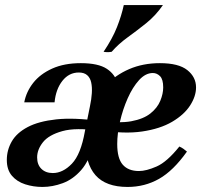

<svg xmlns="http://www.w3.org/2000/svg" viewBox="-20 -725 807 760"><path d="M485 15Q399 15 358 -31.5Q317 -78 317 -173Q317 -236 338 -290.5Q359 -345 398 -386.5Q437 -428 491.5 -451.5Q546 -475 613 -475Q687 -475 721.5 -447.5Q756 -420 756 -379Q756 -344 732.5 -307.5Q709 -271 661.5 -243Q614 -215 542.5 -204.5Q471 -194 376 -210L377 -249Q451 -236 499.5 -245Q548 -254 575.5 -276Q603 -298 614.5 -326Q626 -354 626 -379Q626 -411 613.5 -423.5Q601 -436 585 -436Q556 -436 530.5 -408Q505 -380 485.5 -336Q466 -292 455 -244Q444 -196 444 -155Q444 -98 466 -73Q488 -48 530 -48Q559 -48 600 -66Q641 -84 690 -145Q699 -141 706 -136Q713 -131 720 -125Q666 -49 609.5 -17Q553 15 485 15ZM148 15Q112 15 79.5 4.5Q47 -6 27 -29.5Q7 -53 7 -92Q7 -131 26.5 -165Q46 -199 89.5 -222Q133 -245 203 -252.5Q273 -260 374 -246L373 -207Q281 -221 227 -206Q173 -191 150 -162Q127 -133 127 -102Q127 -73 144 -56.5Q161 -40 189 -40Q229 -40 264.5 -77Q300 -114 316 -205L350 -156Q334 -89 301.5 -52Q269 -15 228.5 0Q188 15 148 15ZM350 -156 316 -205 336 -304Q342 -332 343.5 -356Q345 -380 341 -398.5Q337 -417 325 -427.5Q313 -438 292 -438Q253 -438 227 -405Q201 -372 196 -320H76Q84 -362 111.5 -397Q139 -432 186.5 -453.5Q234 -475 300 -475Q369 -475 403 -452.5Q437 -430 446 -392Q455 -354 448 -309ZM625 -705Q596 -663 558.5 -633Q521 -603 485 -577Q449 -551 422 -520Q406 -517 390 -520Q425 -572 443 -617.5Q461 -663 470 -705Z"/></svg>

Font: Poltawski Nowy
Style: Bold Italic
Weight: 700
Italic angle: -12°
Designer: Adam Pótawski, Mateusz Machalski, Borys Kosmynka, Ania Wieluska
Foundry: Capitalics.wtf
Version: Version 1.001;gftools[0.9.25]